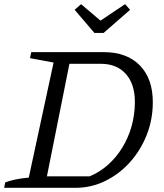

<svg xmlns="http://www.w3.org/2000/svg" viewBox="-24 -901 789 921"><path d="M473 -651Q584 -651 646.5 -587.5Q709 -524 709 -411Q709 -327 679.5 -253Q650 -179 598.5 -122Q547 -65 480 -32.5Q413 0 337 0H-4L1 -26Q22 -34 50 -40Q78 -46 114 -49L233 -601L120 -622L126 -651ZM406 -55Q454 -75 494 -110.5Q534 -146 563 -193.5Q592 -241 607.5 -296.5Q623 -352 623 -412Q623 -498 579.5 -546.5Q536 -595 459 -595H309L201 -55ZM429 -743 334 -854 365 -881 458 -802 576 -881 600 -854 473 -743Z"/></svg>

Font: Piazzolla 24pt
Style: Italic
Weight: 400
Italic angle: -11.3°
Designer: Juan Pablo del Peral
Foundry: Huerta Tipografica
Version: Version 2.005